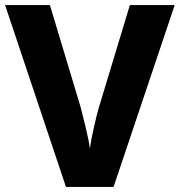

<svg xmlns="http://www.w3.org/2000/svg" viewBox="-20 -734 706 754"><path d="M666 -714H490L368 -311Q361 -288 349 -235Q337 -182 333 -151Q329 -182 316 -236Q303 -290 297 -312L176 -714H0L239 0H426Z"/></svg>

Font: Noto Sans UI Extra
Style: Regular
Weight: 800
Designer: Monotype Design Team
Foundry: Monotype Imaging Inc.
Version: Version 1.901